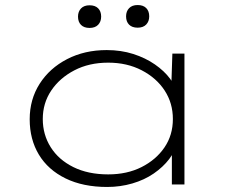

<svg xmlns="http://www.w3.org/2000/svg" viewBox="-20 -733 928 763"><path d="M406 10Q310 10 240.5 -24Q171 -58 134.5 -118.5Q98 -179 98 -259Q98 -338 137.5 -400Q177 -462 246.5 -498Q316 -534 404 -534Q461 -534 509.5 -518.5Q558 -503 595.5 -477Q633 -451 656 -420Q679 -389 685 -359L660 -367L665 -520H713V0H663V-146L682 -169Q677 -133 652.5 -101Q628 -69 591 -43.5Q554 -18 506 -4Q458 10 406 10ZM410 -40Q485 -40 542.5 -69Q600 -98 633.5 -147Q667 -196 667 -260Q667 -323 634.5 -373Q602 -423 543.5 -453.5Q485 -484 410 -484Q334 -484 275.5 -453.5Q217 -423 183.5 -373Q150 -323 150 -260Q150 -198 181.5 -148Q213 -98 271.5 -69Q330 -40 410 -40ZM527 -623Q505 -623 493 -635Q481 -647 481 -668Q481 -688 493 -700.5Q505 -713 527 -713Q549 -713 561 -701Q573 -689 573 -668Q573 -648 561 -635.5Q549 -623 527 -623ZM336 -622Q314 -622 302 -634Q290 -646 290 -667Q290 -687 302 -699.5Q314 -712 336 -712Q358 -712 370 -700Q382 -688 382 -667Q382 -647 370 -634.5Q358 -622 336 -622Z"/></svg>

Font: Lexend Tera ExtraLight
Style: Regular
Weight: 250
Designer: Bonnie Shaver-Troup, Thomas Jockin
Foundry: Lexend
Version: Version 1.007